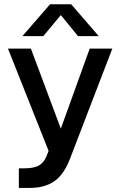

<svg xmlns="http://www.w3.org/2000/svg" viewBox="-20 -732 582 917"><path d="M219 -711.5H320L451.5 -559.5H352.5L270.5 -660L187 -559.5H87ZM70 72H94Q139.5 72 163.8 59.5Q188 47 201.5 15.5L212 -11.5L18 -500H127.5L270.5 -117.5L408.5 -500H516.5L315 24.5Q285.5 102 239.2 133.8Q193 165.5 122.5 165.5H70Z"/></svg>

Font: Overused Grotesk Medium
Style: Regular
Weight: 525
Version: Version 0.004